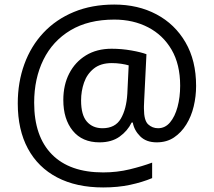

<svg xmlns="http://www.w3.org/2000/svg" viewBox="-20 -734 939 843"><path d="M841 -357Q841 -311 830.5 -267Q820 -223 798 -187.5Q776 -152 744 -130.5Q712 -109 668 -109Q622 -109 595.5 -135.5Q569 -162 563 -196H558Q540 -159 505 -134Q470 -109 417 -109Q341 -109 299.5 -160Q258 -211 258 -295Q258 -361 284 -411.5Q310 -462 357.5 -491Q405 -520 470 -520Q514 -520 556.5 -512.5Q599 -505 623 -496L613 -293Q612 -275 612 -267.5Q612 -260 612 -257Q612 -205 630.5 -188Q649 -171 674 -171Q705 -171 726.5 -196.5Q748 -222 759.5 -264.5Q771 -307 771 -358Q771 -451 733.5 -515.5Q696 -580 630.5 -614Q565 -648 482 -648Q368 -648 289.5 -601Q211 -554 170.5 -471.5Q130 -389 130 -283Q130 -135 208 -56Q286 23 433 23Q494 23 549.5 9.5Q605 -4 648 -20V48Q605 66 551.5 77.5Q498 89 433 89Q315 89 231 45Q147 1 102.5 -81.5Q58 -164 58 -280Q58 -373 87 -452.5Q116 -532 171 -590.5Q226 -649 304.5 -681.5Q383 -714 482 -714Q586 -714 667 -671Q748 -628 794.5 -548Q841 -468 841 -357ZM336 -293Q336 -229 361.5 -200Q387 -171 430 -171Q486 -171 510.5 -213Q535 -255 539 -322L545 -447Q532 -451 512 -454Q492 -457 471 -457Q422 -457 392 -433Q362 -409 349 -371.5Q336 -334 336 -293Z"/></svg>

Font: Noto Sans Nushu
Style: Regular
Weight: 400
Designer: Lisa Huang
Foundry: Lisa Huang
Version: Version 1.003; ttfautohint (v1.8.4.7-5d5b)